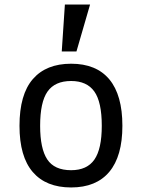

<svg xmlns="http://www.w3.org/2000/svg" viewBox="-20 -806 616 841"><path d="M291.5 15.1Q181.6 15.1 123.5 -52.5Q65.4 -120.1 65.4 -254.9Q65.4 -392.1 123.8 -459.5Q182.1 -526.9 291.5 -526.9Q401.9 -526.9 459 -458.3Q516.1 -389.6 516.1 -254.9Q516.1 -121.6 458.7 -53.2Q401.4 15.1 291.5 15.1ZM291.5 -60.5Q361.3 -60.5 393.6 -107.2Q425.8 -153.8 425.8 -254.9Q425.8 -359.4 393.1 -405.3Q360.4 -451.2 291.5 -451.2Q220.7 -451.2 188.2 -405Q155.8 -358.9 155.8 -254.9Q155.8 -154.8 187 -107.7Q218.3 -60.5 291.5 -60.5ZM314.9 -580.6H250.5L264.2 -786.1H374.5Z"/></svg>

Font: Cadman
Style: Regular
Weight: 400
Designer: Paul James MIller
Foundry: High-Logic / Made with FontCreator
Version: Version 2.114;March 28, 2021;FontCreator 13.0.0.2683 64-bit